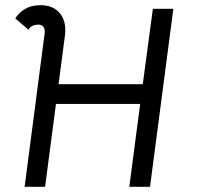

<svg xmlns="http://www.w3.org/2000/svg" viewBox="-20 -720 767 741"><path d="M153 -597Q153 -609 147 -617Q141 -625 128 -625Q99 -624 90 -605L39 -649Q52 -670 75 -684.5Q98 -699 132 -700Q180 -701 206 -674.5Q232 -648 232 -604Q232 -592 231 -586L206 -395H531L570 -686H649L559 1H479L521 -319H196L154 1H75L152 -589Z"/></svg>

Font: Bellota
Style: Bold Italic
Weight: 700
Italic angle: -7.5°
Designer: Kemie Guaida
Foundry: Kemie Guaida
Version: Version 4.001